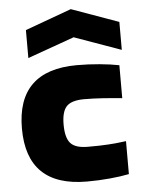

<svg xmlns="http://www.w3.org/2000/svg" viewBox="-57 -863 681 917"><g transform="rotate(-5 284.0 -404.5)"><path d="M95 -737 317 -818 543 -737V-603L319 -683L95 -603ZM323 9Q35 9 35 -270Q35 -549 323 -549Q378 -549 431.5 -544Q485 -539 525 -531V-373Q475 -378 430 -381Q385 -384 343 -384Q283 -384 259 -359Q235 -334 235 -272Q235 -208 258.5 -182Q282 -156 341 -156Q370 -156 394.5 -156.5Q419 -157 440.5 -158.5Q462 -160 482.5 -162Q503 -164 525 -167V-9Q486 -1 432.5 4Q379 9 323 9Z"/></g></svg>

Font: Encode Sans Wide
Style: ExtraBold
Weight: 800
Designer: Pablo Impallari, Andres Torresi
Foundry: Pablo Impallari, Andres Torresi
Version: Version 1.000; ttfautohint (v1.00) -l 8 -r 50 -G 200 -x 14 -